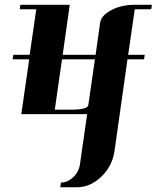

<svg xmlns="http://www.w3.org/2000/svg" viewBox="-20 -481 660 809"><path d="M33.2 -231 36.1 -250H105L132.8 -441.9H63L65.9 -460.9H273.9L244.1 -250H382.8L401.9 -384.8Q406.2 -416 450.2 -439Q492.2 -460.9 549.8 -460.9H620.1L617.2 -441.9H547.9L520 -250H589.8L586.9 -231H517.1L462.9 152.8Q454.1 217.8 407.2 263.2Q360.8 308.1 303.2 308.1H233.9L236.8 288.1Q264.6 288.1 288.1 266.1Q312.5 243.2 316.9 210.9L347.2 0H69.8L103 -231ZM210.9 -19H279.8Q349.1 -19 352.1 -38.1L379.9 -231H241.2Z"/></svg>

Font: Hjet
Style: Italic
Weight: 400
Designer: T. Christopher White
Version: Version 1.2